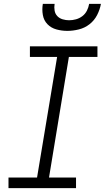

<svg xmlns="http://www.w3.org/2000/svg" viewBox="-20 -975 543 995"><path d="M24 0V-55H172L276 -680H135V-735H485V-680H337L234 -55H374V0ZM329 -815Q300 -815 272.5 -822.5Q245 -830 226 -849.5Q207 -869 202 -897.5Q197 -926 202 -955H263Q260 -937 263 -920Q266 -903 277 -891.5Q288 -880 304.5 -875Q321 -870 338 -870Q356 -870 374 -875Q392 -880 407 -891.5Q422 -903 430.5 -920Q439 -937 442 -955H503Q498 -926 483.5 -897.5Q469 -869 444 -849.5Q419 -830 388.5 -822.5Q358 -815 329 -815Z"/></svg>

Font: Iosevka SS04 Light Oblique
Style: Regular
Weight: 300
Italic angle: -9°
Monospace: yes
Designer: Belleve Invis
Foundry: Belleve Invis
Version: Version 19.0.0; ttfautohint (v1.8.4)